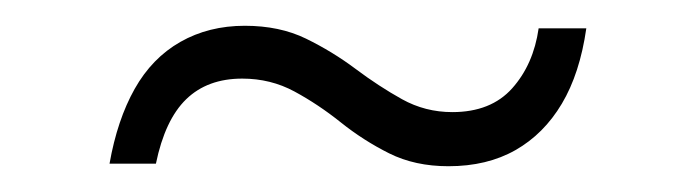

<svg xmlns="http://www.w3.org/2000/svg" viewBox="-20 -397 540 149"><path d="M328 -268Q302 -268 282 -278Q262 -288 244.5 -302Q227 -316 208.5 -326Q190 -336 168 -336Q141 -336 124.5 -320Q108 -304 101 -270H65Q71 -304 84.5 -328Q98 -352 120 -364.5Q142 -377 170 -377Q197 -377 217.5 -367Q238 -357 256 -343.5Q274 -330 292 -320Q310 -310 331 -310Q361 -310 377.5 -328.5Q394 -347 398 -375H435Q430 -340 416 -316.5Q402 -293 380 -280.5Q358 -268 328 -268Z"/></svg>

Font: DM Sans 17pt ExtraLight
Style: Regular
Weight: 250
Version: Version 4.004;gftools[0.9.30]